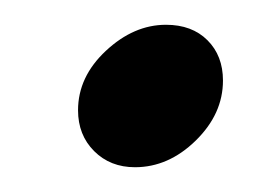

<svg xmlns="http://www.w3.org/2000/svg" viewBox="-20 -374 219 155"><path d="M43 -285Q43 -312 65.5 -333Q88 -354 114 -354Q135 -354 147.5 -341.5Q160 -329 160 -309Q160 -282 138 -260.5Q116 -239 89 -239Q69 -239 56 -252Q43 -265 43 -285Z"/></svg>

Font: Prompt SemiBold
Style: Italic
Weight: 600
Italic angle: -12°
Designer: Katatrad Team
Foundry: CadsonDemak
Version: Version 1.001